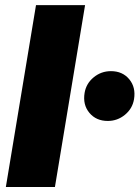

<svg xmlns="http://www.w3.org/2000/svg" viewBox="-20 -748 560 768"><path d="M320.3 -727.5 199.7 0H3.4L124 -727.5ZM411.1 -264.2Q364.7 -264.2 337.6 -296.6Q310.5 -329.1 318.4 -376.5Q324.7 -414.1 354.7 -438.7Q384.8 -463.4 423.8 -463.4Q470.2 -463.4 497.1 -430.9Q523.9 -398.4 516.1 -351.1Q509.8 -313.5 479.7 -288.8Q449.7 -264.2 411.1 -264.2Z"/></svg>

Font: Inter 17pt Black
Style: Italic
Weight: 900
Italic angle: -9.3988°
Version: Version 4.001;git-66647c0bb